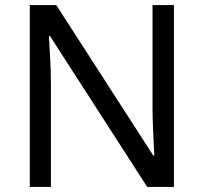

<svg xmlns="http://www.w3.org/2000/svg" viewBox="-20 -734 800 754"><path d="M663 0H558L176 -593H172Q174 -558 177 -506Q180 -454 180 -399V0H97V-714H201L582 -123H586Q585 -139 583.5 -171Q582 -203 580.5 -241Q579 -279 579 -311V-714H663Z"/></svg>

Font: Noto Sans Tagalog
Style: Regular
Weight: 400
Designer: Monotype Design Team
Foundry: Monotype Imaging Inc.
Version: Version 2.001; ttfautohint (v1.8.4.7-5d5b)